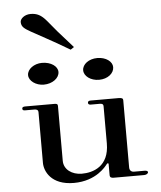

<svg xmlns="http://www.w3.org/2000/svg" viewBox="-59 -923 826 983"><g transform="rotate(-5 354.5 -431.5)"><path d="M281.2 8.9C397 8.9 448.5 -62.4 456.4 -72.3C460.4 -78.2 466.3 -77.2 466.3 -72.3V-15.8C466.3 -3 473.3 0 487.1 0H642.6C653.5 0 663.4 -5.9 663.4 -12.9C663.4 -19.8 655.4 -21.8 645.5 -21.8H592.1C579.2 -21.8 569.3 -29.7 569.3 -45.5V-391.1C569.3 -399 565.3 -404 547.5 -404H402C392.1 -404 388.1 -400 388.1 -393.1C388.1 -386.1 394.1 -383.2 402 -383.2H447.5C458.4 -383.2 466.3 -381.2 466.3 -368.3V-178.2C466.3 -59.4 383.2 -34.7 325.7 -34.7C274.3 -34.7 233.7 -64.4 233.7 -108.9V-391.1C233.7 -400 229.7 -403 216.8 -403H67.3C57.4 -403 50.5 -401 50.5 -393.1C50.5 -386.1 54.5 -383.2 64.4 -383.2H111.9C122.8 -383.2 131.7 -380.2 131.7 -367.3V-106.9C131.7 -65.3 163.4 8.9 281.2 8.9ZM455.4 -505.9C500 -505.9 532.7 -532.7 532.7 -564.4C532.7 -593.1 500 -617.8 455.4 -617.8C411.9 -617.8 378.2 -592.1 378.2 -561.4C378.2 -531.7 411.9 -505.9 455.4 -505.9ZM171.3 -505.9C215.8 -505.9 251.5 -532.7 251.5 -564.4C251.5 -593.1 217.8 -617.8 171.3 -617.8C130.7 -617.8 95 -592.1 95 -561.4C95 -531.7 130.7 -505.9 171.3 -505.9ZM323.8 -672.3 341.6 -684.2C277.2 -755.4 243.6 -795 215.8 -829.7C189.1 -861.4 167.3 -872.3 134.7 -872.3C104 -872.3 81.2 -852.5 81.2 -835.6C81.2 -810.9 96 -801 128.7 -782.2C166.3 -760.4 218.8 -734.7 323.8 -672.3Z"/></g></svg>

Font: Biblismive
Style: Regular
Weight: 400
Designer: Susan Drake
Foundry: Susan Drake
Version: Version 1.0; ttfautohint (v1.8.4.7-5d5b)